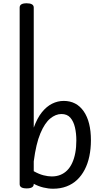

<svg xmlns="http://www.w3.org/2000/svg" viewBox="-20 -1135 650 1172"><path d="M143 15Q121 15 110.5 8.5Q100 2 100 -11V-1089Q100 -1102 110.5 -1108.5Q121 -1115 143 -1115Q164 -1115 175 -1108.5Q186 -1102 186 -1089V-356Q207 -414 235.5 -449.5Q264 -485 298 -502Q332 -519 369 -519Q447 -519 491 -455.5Q535 -392 535 -279Q535 -227 525.5 -181.5Q516 -136 497 -99.5Q478 -63 450.5 -37Q423 -11 386 3Q349 17 304 17Q275 17 244.5 9.5Q214 2 186 -13V-11Q186 2 175 8.5Q164 15 143 15ZM186 -90Q218 -72 245.5 -65Q273 -58 296 -58Q325 -58 348.5 -67.5Q372 -77 390 -95Q408 -113 420.5 -140Q433 -167 439.5 -201.5Q446 -236 446 -278Q446 -321 437.5 -357.5Q429 -394 409.5 -416.5Q390 -439 355 -439Q320 -439 286.5 -411.5Q253 -384 226.5 -321Q200 -258 186 -150Z"/></svg>

Font: Playwrite FR Moderne
Style: Regular
Weight: 400
Designer: Veronika Burian, José Scaglione
Foundry: TypeTogether
Version: Version 1.002